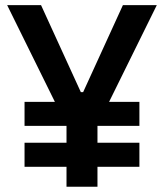

<svg xmlns="http://www.w3.org/2000/svg" viewBox="-20 -713 626 733"><path d="M73.7 -232.4V-324.2H189.5L7.3 -693.4H136.7L288.6 -361.3H297.4L449.2 -693.4H578.6L396.5 -324.2H512.2V-232.4H352.1V-168H512.2V-76.2H352.1V0H233.9V-76.2H73.7V-168H233.9V-232.4Z"/></svg>

Font: Cascadia Code SemiBold
Style: Regular
Weight: 600
Monospace: yes
Designer: Aaron Bell
Foundry: Saja Typeworks
Version: Version 2404.023; ttfautohint (v1.8.4)